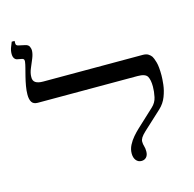

<svg xmlns="http://www.w3.org/2000/svg" viewBox="-115 -917 1055 1045"><g transform="rotate(-15 412.0 -395.0)"><path d="M556 10Q537 10 525.5 -4.5Q514 -19 514 -43Q514 -67 525.5 -89.5Q537 -112 553.5 -131Q570 -150 584 -163L684 -256Q707 -277 713.5 -307Q720 -337 720 -365Q720 -403 709 -422.5Q698 -442 654 -442H92Q68 -442 58.5 -457Q49 -472 49 -499Q49 -521 53.5 -547Q58 -573 64.5 -598.5Q71 -624 76 -643.5Q81 -663 82 -672Q84 -680 82 -686.5Q80 -693 70 -695L44 -700Q35 -702 29 -711Q23 -720 23 -736Q23 -756 31 -775Q39 -794 41 -800H57V-785Q57 -774 70 -771L107 -763Q125 -759 130 -747Q135 -735 135 -727Q135 -707 125 -682.5Q115 -658 104.5 -633.5Q94 -609 94 -587Q93 -565 107.5 -555.5Q122 -546 150 -546H711Q731 -546 742.5 -538.5Q754 -531 760 -522Q766 -513 773.5 -487.5Q781 -462 781 -412Q781 -393 777.5 -361Q774 -329 761 -295Q748 -261 721 -236L618 -141Q600 -124 593 -112.5Q586 -101 586 -90Q586 -76 590 -64Q594 -52 594 -34Q594 -13 583.5 -1.5Q573 10 556 10Z"/></g></svg>

Font: Frank Ruhl Libre
Style: Regular
Weight: 400
Designer: Yanek Iontef
Foundry: Fontef
Version: Version 6.004